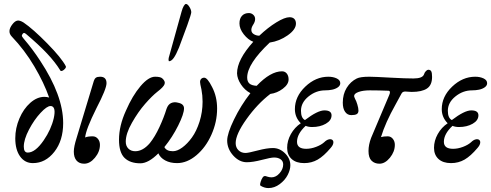

<svg xmlns="http://www.w3.org/2000/svg" viewBox="-20 -812 2478 969"><path d="M146 11.2Q105.5 11.2 81.3 -22.7Q57.1 -56.6 57.1 -113.8Q57.1 -165.5 77.9 -214.1Q98.6 -262.7 132.8 -293Q167 -323.2 204.1 -323.2Q215.8 -323.2 228 -319.8Q202.1 -394 153.3 -476.8Q104.5 -559.6 39.1 -627.9Q14.6 -653.8 43 -689.9Q55.2 -705.6 67.4 -708Q79.6 -710.4 99.1 -698.2Q146.5 -666 218.5 -592.8Q290.5 -519.5 312 -478Q314.5 -472.7 308.3 -465.3Q302.2 -458 295.4 -455.1Q288.6 -452.1 285.2 -455.1Q259.3 -497.6 217.3 -542.2Q175.3 -586.9 110.8 -641.1Q104 -646 101.1 -645.8Q98.1 -645.5 94.2 -641.1Q89.4 -633.8 90.3 -630.4Q91.3 -627 99.1 -617.2Q145.5 -563 183.1 -504.9Q298.8 -329.6 298.8 -190.9Q298.8 -102.5 254.2 -45.7Q209.5 11.2 146 11.2ZM120.1 -42Q158.2 -42 200.7 -104Q238.3 -158.7 251.5 -216.3Q263.2 -270 240.2 -276.4Q237.8 -276.9 234.9 -276.9Q216.8 -276.9 184.6 -242.2Q152.3 -207.5 126.2 -157.7Q100.1 -107.9 100.1 -71.8Q100.1 -42 120.1 -42Z M404.8 14.2Q379.9 14.2 366.2 -1.7Q352.5 -17.6 352.5 -46.9Q352.5 -71.8 366.7 -116.2L453.6 -403.8Q457 -414.6 463.9 -419.7Q470.7 -424.8 485.4 -424.8Q517.6 -424.8 517.6 -392.1Q517.6 -363.8 466.8 -266.1Q413.1 -158.2 409.7 -118.2Q422.9 -124 447.8 -124Q463.4 -124 473.9 -111.6Q484.4 -99.1 484.4 -81.1Q484.4 -46.4 459.2 -16.1Q434.1 14.2 404.8 14.2Z M832.5 -502.9Q830.6 -506.3 830.6 -512.2Q830.6 -518.1 831.5 -520L896.5 -753.9Q901.4 -772 907.5 -782Q913.6 -792 918.5 -792Q926.8 -792 936 -777.1Q945.3 -762.2 945.3 -750Q945.3 -741.2 925.3 -685.1L883.3 -571.8Q868.7 -536.1 856.7 -519.5Q844.7 -502.9 832.5 -502.9ZM688.5 12.2Q636.7 12.2 608.6 -15.1Q580.6 -42.5 580.6 -106.9Q580.6 -177.2 615.7 -253.9Q648.4 -329.1 689 -377Q729.5 -424.8 762.7 -424.8Q789.1 -424.8 798.3 -417Q815.9 -401.9 810.5 -387.2Q805.2 -372.6 774.4 -349.1Q747.1 -327.6 712.2 -287.6Q677.2 -247.6 646 -192.6Q614.7 -137.7 614.7 -97.2Q614.7 -75.2 627.9 -62Q641.1 -48.8 662.6 -48.8Q701.2 -48.8 736.3 -89.8Q762.2 -122.1 784.7 -170.7Q807.1 -219.2 820.3 -262.2Q828.1 -285.2 844 -292Q859.9 -298.8 877.4 -293.9Q908.7 -288.1 908.7 -265.1Q908.7 -237.3 879.4 -178.5Q850.1 -119.6 809.6 -69.8Q819.8 -48.8 852.5 -48.8Q874.5 -48.8 900.1 -67.6Q925.8 -86.4 948.7 -118.2Q971.7 -149.9 987.1 -198.2Q1002.4 -246.6 1002.4 -298.8Q1002.4 -330.6 996.6 -360.8Q989.7 -390.1 989.7 -397.9Q989.7 -408.2 995.6 -414.1Q1001.5 -419.9 1010.7 -419.9Q1026.9 -419.9 1050.3 -373Q1075.7 -324.7 1075.7 -264.2Q1075.7 -196.3 1047.1 -132.3Q1018.6 -68.4 971.4 -28.6Q924.3 11.2 873.5 11.2Q838.9 11.2 813.7 -2.4Q788.6 -16.1 779.3 -38.1Q729 12.2 688.5 12.2Z M1334.5 137.2Q1314.5 137.2 1294.4 125Q1289.1 119.6 1300.3 92.8Q1306.2 80.1 1312.5 77.4Q1318.8 74.7 1331.5 80.1Q1340.3 83 1350.6 83Q1372.6 83 1390.9 62.3Q1409.2 41.5 1409.2 18.1Q1409.2 1.5 1396.5 -7.8Q1383.8 -17.1 1363.3 -17.1Q1347.2 -17.1 1301.5 -5.1Q1255.9 6.8 1225.6 6.8Q1188 6.8 1157.5 -26.6Q1127 -60.1 1126.5 -102.1Q1126.5 -137.7 1160.9 -208.7Q1195.3 -279.8 1243.7 -341.8Q1214.8 -357.4 1196 -386Q1177.2 -414.6 1176.3 -441.9Q1176.3 -510.3 1258.3 -601.1Q1231.9 -611.3 1210.2 -638.9Q1188.5 -666.5 1188.5 -693.8Q1188.5 -718.3 1201.2 -732.2Q1213.9 -746.1 1236.3 -746.1Q1248.5 -746.1 1258.1 -737.5Q1267.6 -729 1267.6 -715.8Q1267.6 -702.6 1258.1 -688Q1248.5 -673.3 1248.5 -661.1Q1248.5 -647 1261.2 -639.4Q1273.9 -631.8 1288.6 -631.8Q1332 -672.9 1374.5 -699Q1417 -725.1 1441.4 -725.1Q1457 -725.1 1465.3 -716.6Q1473.6 -708 1473.6 -692.9Q1473.6 -663.1 1432.1 -633.8Q1390.6 -604.5 1341.3 -597.2Q1227.5 -489.7 1227.5 -420.9Q1227.5 -400.4 1238.8 -390.4Q1250 -380.4 1275.4 -378.9Q1345.2 -452.1 1403.3 -452.1Q1418.5 -452.1 1427.5 -440.7Q1436.5 -429.2 1436.5 -411.1Q1436.5 -386.2 1407.5 -364.3Q1378.4 -342.3 1344.2 -337.9Q1278.8 -287.6 1224.1 -210.9Q1169.4 -134.3 1169.4 -89.8Q1169.4 -67.9 1183.3 -54Q1197.3 -40 1219.2 -40Q1232.9 -40 1280 -52.5Q1327.1 -64.9 1357.4 -64.9Q1391.6 -64.9 1418.5 -38.3Q1445.3 -11.7 1445.3 22Q1445.3 44.9 1431.9 71Q1418.5 97.2 1391.8 117.2Q1365.2 137.2 1334.5 137.2Z M1515.1 11.2Q1474.6 11.2 1451.9 -9.5Q1429.2 -30.3 1429.2 -65.9Q1429.2 -101.6 1448 -135.3Q1466.8 -168.9 1498 -189.9Q1468.3 -219.7 1468.3 -261.2Q1468.3 -324.7 1520.8 -374.8Q1573.2 -424.8 1637.2 -424.8Q1661.1 -424.8 1679.2 -416.3Q1697.3 -407.7 1697.3 -392.1Q1697.3 -379.9 1685.1 -371.3Q1672.9 -362.8 1656.2 -359.4Q1639.6 -356 1621.1 -356Q1575.2 -356 1537.1 -325.2Q1499 -294.4 1499 -252.9Q1499 -216.3 1519 -206.1Q1583 -254.9 1617.2 -254.9Q1653.3 -254.9 1653.3 -230Q1653.3 -204.1 1624.3 -187.5Q1595.2 -170.9 1555.2 -170.9Q1537.1 -170.9 1522.5 -176.8Q1479 -136.2 1479 -96.2Q1479 -61 1525.4 -61Q1549.8 -61 1575.4 -70.8Q1601.1 -80.6 1616.2 -94.2Q1627.4 -105.5 1638.9 -108.4Q1650.4 -111.3 1657.2 -106Q1664.1 -100.6 1662.1 -89.4Q1660.2 -78.1 1648.4 -64.9Q1614.3 -24.4 1583.5 -6.6Q1552.7 11.2 1515.1 11.2Z M1895 14.2Q1870.6 14.2 1855.2 -1Q1839.8 -16.1 1839.8 -49.8Q1839.8 -81.5 1853 -116.2L1943.8 -331.1Q1953.6 -352.5 1940.9 -354Q1891.1 -356 1846.7 -356Q1812 -356 1789.6 -347.9Q1767.1 -339.8 1767.1 -327.1Q1767.1 -324.2 1772 -313Q1777.8 -303.7 1783.4 -284.9Q1789.1 -266.1 1789.1 -253.9Q1789.1 -241.2 1780.5 -236.1Q1772 -231 1752.9 -231Q1733.4 -231 1721.7 -247.6Q1710 -264.2 1710 -293.9Q1710 -336.4 1729.5 -368.4Q1749 -400.4 1780.8 -416Q1798.8 -424.8 1843.8 -424.8Q1868.7 -424.8 1955.1 -419.9Q2025.9 -416 2066.9 -416Q2111.8 -416 2119.6 -436Q2122.6 -446.3 2129.4 -453.1Q2136.2 -460 2141.1 -460Q2152.3 -460 2156.5 -451.9Q2160.6 -443.8 2160.6 -423.8Q2160.6 -382.3 2134.8 -365.2Q2108.9 -348.1 2058.1 -348.1Q2051.3 -348.1 2041 -349.1Q2030.8 -350.1 2024.9 -350.1Q2011.2 -350.1 2005.9 -338.9L1976.1 -284.2Q1924.8 -192.9 1902.8 -120.1Q1916 -124 1937 -124Q1952.1 -124 1962.4 -111.6Q1972.7 -99.1 1972.7 -81.1Q1972.7 -46.4 1948 -16.1Q1923.3 14.2 1895 14.2Z M2256.3 11.2Q2215.8 11.2 2193.1 -9.5Q2170.4 -30.3 2170.4 -65.9Q2170.4 -101.6 2189.2 -135.3Q2208 -168.9 2239.3 -189.9Q2209.5 -219.7 2209.5 -261.2Q2209.5 -324.7 2262 -374.8Q2314.5 -424.8 2378.4 -424.8Q2402.3 -424.8 2420.4 -416.3Q2438.5 -407.7 2438.5 -392.1Q2438.5 -379.9 2426.3 -371.3Q2414.1 -362.8 2397.5 -359.4Q2380.9 -356 2362.3 -356Q2316.4 -356 2278.3 -325.2Q2240.2 -294.4 2240.2 -252.9Q2240.2 -216.3 2260.3 -206.1Q2324.2 -254.9 2358.4 -254.9Q2394.5 -254.9 2394.5 -230Q2394.5 -204.1 2365.5 -187.5Q2336.4 -170.9 2296.4 -170.9Q2278.3 -170.9 2263.7 -176.8Q2220.2 -136.2 2220.2 -96.2Q2220.2 -61 2266.6 -61Q2291 -61 2316.7 -70.8Q2342.3 -80.6 2357.4 -94.2Q2368.7 -105.5 2380.1 -108.4Q2391.6 -111.3 2398.4 -106Q2405.3 -100.6 2403.3 -89.4Q2401.4 -78.1 2389.6 -64.9Q2355.5 -24.4 2324.7 -6.6Q2293.9 11.2 2256.3 11.2Z"/></svg>

Font: Junicode SmCond Light
Style: Italic
Weight: 300
Width: 4
Italic angle: -11°
Designer: Peter S. Baker
Version: Version 2.206